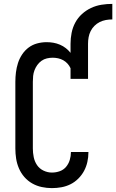

<svg xmlns="http://www.w3.org/2000/svg" viewBox="-20 -960 598 988"><path d="M247 8Q221 8 195 2.5Q169 -3 146 -16Q123 -29 105.5 -49Q88 -69 77.5 -93.5Q67 -118 63 -144Q59 -170 59 -196V-539Q59 -563 62 -587.5Q65 -612 72.5 -635.5Q80 -659 94 -680Q108 -701 127.5 -715.5Q147 -730 171 -736.5Q195 -743 220 -743Q238 -743 255 -740Q272 -737 288.5 -730Q305 -723 319 -712Q333 -701 343 -688V-735Q343 -763 348.5 -791Q354 -819 367.5 -844Q381 -869 402 -888Q423 -907 448.5 -919Q474 -931 502 -935.5Q530 -940 558 -940V-860Q541 -860 524.5 -857Q508 -854 493 -846.5Q478 -839 466 -827Q454 -815 446.5 -800Q439 -785 436 -768.5Q433 -752 433 -735V-554H343V-609Q337 -622 327.5 -632.5Q318 -643 305.5 -650Q293 -657 279 -660Q265 -663 251 -663Q236 -663 221 -659.5Q206 -656 193.5 -647Q181 -638 172 -625.5Q163 -613 157.5 -598.5Q152 -584 150.5 -569Q149 -554 149 -539V-196Q149 -174 153.5 -151.5Q158 -129 170.5 -110.5Q183 -92 204 -82Q225 -72 247 -72Q268 -72 287.5 -79Q307 -86 320 -101.5Q333 -117 339 -137Q345 -157 345 -177Q345 -177 345 -177.5Q345 -178 345 -178H435Q435 -178 435 -177Q435 -176 435 -176Q435 -151 429.5 -126.5Q424 -102 412.5 -80.5Q401 -59 383 -41Q365 -23 343 -12Q321 -1 296.5 3.5Q272 8 247 8Z"/></svg>

Font: Iosevka Slab Medium
Style: Regular
Weight: 500
Monospace: yes
Designer: Belleve Invis
Foundry: Belleve Invis
Version: Version 11.1.1; ttfautohint (v1.8.3)